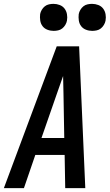

<svg xmlns="http://www.w3.org/2000/svg" viewBox="-37 -975 568 995"><path d="M-17 0 257 -735H373L405 0H301L298 -172H146L87 0ZM296 -260 292 -490Q292 -513 291 -535.5Q290 -558 290 -581Q282 -558 274 -535.5Q266 -513 258 -490L178 -260ZM441 -815Q424 -815 408.5 -821Q393 -827 383.5 -839.5Q374 -852 371.5 -868.5Q369 -885 371 -902Q373 -913 379.5 -924Q386 -935 395.5 -942.5Q405 -950 417 -952.5Q429 -955 440 -955Q457 -955 472.5 -949Q488 -943 497.5 -930.5Q507 -918 510 -901.5Q513 -885 510 -868Q508 -857 501.5 -846Q495 -835 485.5 -827.5Q476 -820 464 -817.5Q452 -815 441 -815ZM241 -815Q224 -815 208.5 -821Q193 -827 183.5 -839.5Q174 -852 171.5 -868.5Q169 -885 171 -902Q173 -913 179.5 -924Q186 -935 195.5 -942.5Q205 -950 217 -952.5Q229 -955 240 -955Q257 -955 272.5 -949Q288 -943 297.5 -930.5Q307 -918 310 -901.5Q313 -885 310 -868Q308 -857 301.5 -846Q295 -835 285.5 -827.5Q276 -820 264 -817.5Q252 -815 241 -815Z"/></svg>

Font: Iosevka Semibold Oblique
Style: Regular
Weight: 600
Italic angle: -9°
Monospace: yes
Designer: Belleve Invis
Foundry: Belleve Invis
Version: Version 32.5.0; ttfautohint (v1.8.4)